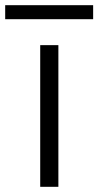

<svg xmlns="http://www.w3.org/2000/svg" viewBox="-75 -720 379 740"><path d="M80 -546H150V0H80ZM-55 -700H284V-646H-55Z"/></svg>

Font: Poppins Light
Style: Regular
Weight: 300
Designer: Ninad Kale (Devanagari), Jonny Pinhorn (Latin)
Version: Version 5.002